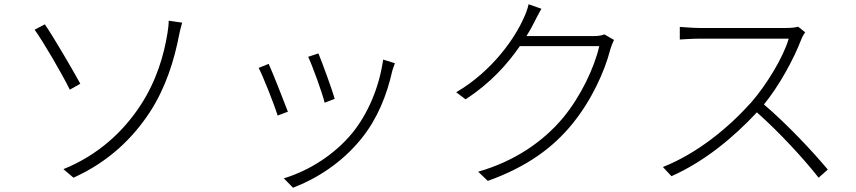

<svg xmlns="http://www.w3.org/2000/svg" viewBox="-20 -815 4010 899"><path d="M277 -23 324 17C491 -58 604 -171 683 -292C756 -405 796 -533 819 -653C821 -664 827 -690 833 -709L770 -718C770 -703 767 -674 764 -659C748 -560 714 -437 636 -319C560 -204 445 -91 277 -23ZM190 -701 142 -676C180 -624 268 -474 307 -395L356 -423C322 -485 232 -640 190 -701Z M1471 -565 1423 -549C1442 -509 1490 -378 1500 -334L1547 -352C1536 -394 1487 -526 1471 -565ZM1829 -519 1774 -536C1756 -407 1703 -283 1631 -194C1548 -92 1428 -16 1309 20L1352 64C1460 23 1581 -52 1673 -167C1747 -259 1791 -368 1817 -484C1820 -493 1824 -506 1829 -519ZM1238 -516 1191 -497C1208 -467 1264 -326 1280 -274L1328 -292C1309 -343 1255 -479 1238 -516Z M2515 -774 2455 -795C2451 -774 2439 -744 2432 -730C2392 -639 2287 -483 2116 -383L2160 -350C2276 -425 2357 -516 2414 -599H2786C2763 -498 2699 -363 2616 -263C2523 -152 2390 -60 2219 -11L2264 32C2451 -35 2571 -126 2659 -234C2747 -341 2811 -478 2838 -585C2841 -596 2849 -616 2855 -628L2810 -654C2798 -649 2782 -646 2758 -646H2445C2459 -668 2471 -690 2481 -710C2490 -727 2503 -754 2515 -774Z M3750 -664 3717 -690C3704 -686 3685 -684 3659 -684C3626 -684 3285 -684 3254 -684C3223 -684 3169 -689 3163 -689V-630C3167 -630 3222 -634 3254 -634C3284 -634 3641 -634 3673 -634C3647 -544 3566 -414 3497 -335C3389 -215 3245 -97 3084 -33L3124 10C3279 -59 3414 -171 3524 -289C3629 -196 3745 -70 3813 17L3856 -21C3787 -104 3666 -233 3557 -326C3629 -414 3697 -539 3732 -631C3735 -640 3745 -657 3750 -664Z"/></svg>

Font: Noto Sans TC Light
Style: Regular
Weight: 300
Designer: Ryoko NISHIZUKA 西塚涼子 (kana, bopomofo & ideographs); Paul D. Hunt (Latin, Greek & Cyrillic); Sandoll Communications 산돌커뮤니
Foundry: Adobe
Version: Version 2.004;hotconv 1.0.118;makeotfexe 2.5.65603